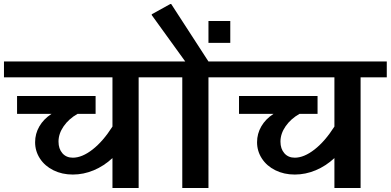

<svg xmlns="http://www.w3.org/2000/svg" viewBox="-42 -948 1970 968"><path d="M789 -558H657V0H525V-151Q482 -111 430.5 -89.5Q379 -68 325 -68Q271 -68 227.5 -89.5Q184 -111 159.5 -148.5Q135 -186 135 -231Q135 -274 156.5 -311Q178 -348 218 -374H44V-464H440V-374H349Q305 -349 279 -311.5Q253 -274 253 -234Q253 -198 272.5 -175.5Q292 -153 325 -153Q372 -153 425 -194.5Q478 -236 525 -310V-558H-22V-638H789Z M1141 -638V-558H1009V0H877V-558H745V-638H892L723 -872V-876L817 -928H821L1009 -638ZM1119 -732H1009V-842H1119Z M1908 -558H1776V0H1644V-151Q1601 -111 1549.5 -89.5Q1498 -68 1444 -68Q1390 -68 1346.5 -89.5Q1303 -111 1278.5 -148.5Q1254 -186 1254 -231Q1254 -274 1275.5 -311Q1297 -348 1337 -374H1163V-464H1559V-374H1468Q1424 -349 1398 -311.5Q1372 -274 1372 -234Q1372 -198 1391.5 -175.5Q1411 -153 1444 -153Q1491 -153 1544 -194.5Q1597 -236 1644 -310V-558H1097V-638H1908Z"/></svg>

Font: AmikoBold
Style: Bold
Weight: 700
Designer: Pablo Impallari, Rodrigo Fuenzalida, Andres Torresi
Foundry: Impallari Type
Version: Version 1.000; ttfautohint (v1.3)